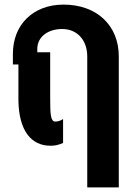

<svg xmlns="http://www.w3.org/2000/svg" viewBox="-20 -621 604 834"><path d="M359 -376V193H496V-376C496 -511 400 -601 256 -601C124 -601 36 -514 36 -387V-341H60V-185C62 -51 117 12 199 12C218 12 230 10 254 0V-104C241 -96 233 -93 220 -93C200 -93 198 -124 198 -192V-394H142V-409C142 -459 186 -495 250 -495C315 -495 359 -447 359 -376Z"/></svg>

Font: Vanilla Cream ExtraBold
Style: Regular
Weight: 800
Designer: Jeremy Tribby, Jinavaṁso
Foundry: Tribby Type
Version: Version 1.422;Glyphs 3.1.2 (3151)